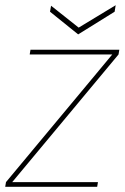

<svg xmlns="http://www.w3.org/2000/svg" viewBox="-30 -717 478 737"><path d="M-10 0 -7 -18 401 -508H84L87 -526H428L425 -508L17 -18H346L343 0ZM414 -697 410 -672 270 -585 162 -672 166 -695 272 -611Z"/></svg>

Font: DM Sans 9pt Thin
Style: Italic
Weight: 250
Italic angle: -10°
Version: Version 4.004;gftools[0.9.30]